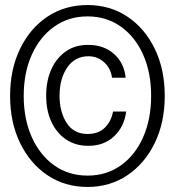

<svg xmlns="http://www.w3.org/2000/svg" viewBox="-20 -730 690 761"><path d="M330 -152Q279 -152 241.5 -177.5Q204 -203 183.5 -247.5Q163 -292 163 -351Q163 -410 183.5 -455.5Q204 -501 242 -527Q280 -553 331 -552Q391 -552 431.5 -516.5Q472 -481 478 -422H424Q419 -459 393 -483Q367 -507 330 -507Q277 -507 246.5 -462.5Q216 -418 216 -350Q216 -287 244 -243Q272 -199 327 -199Q370 -199 395.5 -224Q421 -249 428 -288H480Q473 -229 433 -190.5Q393 -152 330 -152ZM327 11Q237 11 168 -35.5Q99 -82 59.5 -163.5Q20 -245 20 -350Q20 -455 59.5 -536.5Q99 -618 168 -664Q237 -710 327 -710Q416 -710 485 -664Q554 -618 593.5 -536.5Q633 -455 633 -350Q633 -245 593.5 -163.5Q554 -82 485 -35.5Q416 11 327 11ZM327 -34Q402 -34 459 -74.5Q516 -115 547.5 -186.5Q579 -258 579 -350Q579 -442 547.5 -513Q516 -584 459 -624.5Q402 -665 327 -665Q252 -665 195 -624.5Q138 -584 106 -513Q74 -442 74 -350Q74 -258 106 -186.5Q138 -115 195 -74.5Q252 -34 327 -34Z"/></svg>

Font: Azeret Mono ExtraLight
Style: Regular
Weight: 250
Designer: Martin Vácha
Foundry: Displaay
Version: Version 1.002